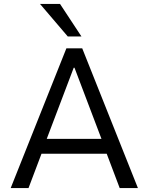

<svg xmlns="http://www.w3.org/2000/svg" viewBox="-20 -949 750 969"><path d="M34 0 315 -705H395L676 0H584L508 -201L549 -173H161L200 -201L124 0ZM352 -607 209 -230 189 -248H521L499 -230L356 -607ZM322 -765 182 -929H283L391 -765Z"/></svg>

Font: Nunito Sans 7pt SemiCondensed
Style: Regular
Weight: 400
Width: 4
Designer: Vernon Adams
Foundry: Vernon Adams
Version: Version 3.101;gftools[0.9.27]